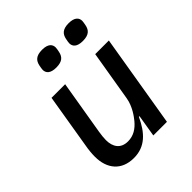

<svg xmlns="http://www.w3.org/2000/svg" viewBox="-202 -861 1005 1005"><g transform="rotate(-45 300.0 -358.5)"><path d="M366.5 0H467.3L553.3 -516H452.4L405.5 -236.2C396.7 -182.9 362.9 -139.6 350.5 -124.3C323.5 -91.6 292.3 -71.4 251.1 -71.4C197.4 -71.4 173.7 -108 173.7 -157.7C173.7 -173.3 175.8 -193.5 179.3 -215.2L229.8 -516H128.9L79.2 -216.3C73.5 -185 71.4 -159.8 71.4 -137.1C71.4 -47.6 120.7 12.1 211.6 12.1C294.4 12.1 343.8 -39.8 382.1 -122.5H386.7ZM199.6 -652C199.6 -628.9 215.2 -610.1 258.9 -610.1C305 -610.1 320.7 -629.3 326.7 -658.7C329.2 -670.8 331 -680.4 331 -687.1C331 -709.9 315.7 -729 271.7 -729C225.9 -729 209.9 -709.5 203.8 -680.4C201.7 -668.3 199.6 -658.7 199.6 -652ZM396.3 -652C396.3 -628.9 411.6 -610.1 455.6 -610.1C501.8 -610.1 517.4 -629.3 523.4 -658.7C525.6 -670.8 527.7 -680.4 527.7 -687.1C527.7 -709.9 512.4 -729 468.4 -729C422.6 -729 406.6 -709.5 400.6 -680.4C398.4 -668.3 396.3 -658.7 396.3 -652Z"/></g></svg>

Font: Margiela Mono Italic Medium It
Style: Regular
Weight: 500
Designer: Mike Abbink, Paul van der Laan, Pieter van Rosmalen
Foundry: Bold Monday
Version: Version 2.003 2021